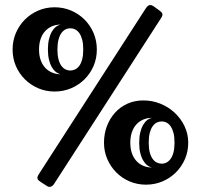

<svg xmlns="http://www.w3.org/2000/svg" viewBox="-20 -730 794 759"><path d="M193.8 -2.9Q191.4 1 186.8 4.9Q182.1 8.8 175.8 8.8Q172.9 8.8 170.4 7.8Q168 6.8 165 4.9L142.1 -9.8Q136.7 -13.2 132.3 -17.1Q127.9 -21 127.9 -26.9Q127.9 -33.2 133.8 -42L556.2 -696.8Q561.5 -704.6 565.4 -707.3Q569.3 -710 573.2 -710Q577.6 -710 581.3 -708.5Q585 -707 588.9 -704.1L610.8 -688Q616.7 -683.6 619.4 -680.2Q622.1 -676.8 622.1 -671.9Q622.1 -668.9 620.8 -666Q619.6 -663.1 617.2 -659.2ZM29.8 -534.2Q29.8 -568.8 42.7 -599.4Q55.7 -629.9 78.4 -652.6Q101.1 -675.3 131.1 -688.2Q161.1 -701.2 195.8 -701.2Q231 -701.2 261.2 -688.2Q291.5 -675.3 314.2 -652.6Q336.9 -629.9 349.9 -599.4Q362.8 -568.8 362.8 -534.2Q362.8 -499.5 349.9 -469.2Q336.9 -439 314.2 -416.5Q291.5 -394 261.2 -381.1Q231 -368.2 195.8 -368.2Q161.1 -368.2 131.1 -381.1Q101.1 -394 78.4 -416.5Q55.7 -439 42.7 -469.2Q29.8 -499.5 29.8 -534.2ZM257.8 -451.2Q268.1 -451.2 277.3 -455.8Q286.6 -460.4 293.7 -470.2Q300.8 -480 304.9 -495.8Q309.1 -511.7 309.1 -534.2Q309.1 -557.1 304.9 -573Q300.8 -588.9 293.7 -598.9Q286.6 -608.9 277.3 -613.5Q268.1 -618.2 257.8 -618.2Q247.6 -618.2 238.5 -613.5Q229.5 -608.9 222.4 -598.9Q215.3 -588.9 211.2 -573Q207 -557.1 207 -534.2Q207 -511.7 211.2 -495.8Q215.3 -480 222.4 -470.2Q229.5 -460.4 238.5 -455.8Q247.6 -451.2 257.8 -451.2ZM391.1 -166Q391.1 -200.7 402.6 -231.2Q414.1 -261.7 434.6 -284.4Q455.1 -307.1 483.6 -320.1Q512.2 -333 546.9 -333Q582 -333 614 -320.1Q646 -307.1 670.4 -284.4Q694.8 -261.7 709.5 -231.2Q724.1 -200.7 724.1 -166Q724.1 -131.3 711.2 -101.3Q698.2 -71.3 675.5 -48.6Q652.8 -25.9 622.3 -12.9Q591.8 0 557.1 0Q522.5 0 492.2 -12.9Q461.9 -25.9 439.5 -48.6Q417 -71.3 404.1 -101.3Q391.1 -131.3 391.1 -166ZM619.1 -83Q629.4 -83 638.4 -87.6Q647.5 -92.3 654.5 -102.1Q661.6 -111.8 665.8 -127.7Q669.9 -143.6 669.9 -166Q669.9 -189 665.8 -204.8Q661.6 -220.7 654.5 -230.7Q647.5 -240.7 638.4 -245.4Q629.4 -250 619.1 -250Q608.9 -250 599.6 -245.4Q590.3 -240.7 583.3 -230.7Q576.2 -220.7 572 -204.8Q567.9 -189 567.9 -166Q567.9 -143.6 572 -127.7Q576.2 -111.8 583.3 -102.1Q590.3 -92.3 599.6 -87.6Q608.9 -83 619.1 -83ZM220.2 -436.5Q210 -438.5 200.9 -445.6Q191.9 -452.6 184.8 -464.8Q177.7 -477.1 173.6 -494.4Q169.4 -511.7 169.4 -534.2Q169.4 -557.1 173.6 -574.7Q177.7 -592.3 184.8 -604.5Q191.9 -616.7 200.9 -623.8Q210 -630.9 220.2 -632.8Q201.2 -632.8 185.3 -626Q169.4 -619.1 158 -606.4Q146.5 -593.8 140.4 -575.4Q134.3 -557.1 134.3 -534.2Q134.3 -511.7 140.4 -493.7Q146.5 -475.6 158 -462.9Q169.4 -450.2 185.3 -443.4Q201.2 -436.5 220.2 -436.5ZM581.1 -67.9Q570.8 -69.8 561.8 -76.9Q552.7 -84 545.7 -96.2Q538.6 -108.4 534.4 -125.7Q530.3 -143.1 530.3 -165.5Q530.3 -188.5 534.4 -206.1Q538.6 -223.6 545.7 -235.8Q552.7 -248 561.8 -255.1Q570.8 -262.2 581.1 -264.2Q562 -264.2 546.1 -257.3Q530.3 -250.5 518.8 -237.8Q507.3 -225.1 501.2 -206.8Q495.1 -188.5 495.1 -165.5Q495.1 -143.1 501.2 -125Q507.3 -106.9 518.8 -94.2Q530.3 -81.5 546.1 -74.7Q562 -67.9 581.1 -67.9Z"/></svg>

Font: Fascinate Inline
Style: Regular
Weight: 900
Designer: Astigmatic (AOETI)
Foundry: Astigmatic (AOETI)
Version: Version 1.000